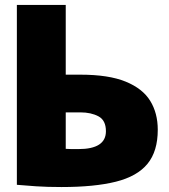

<svg xmlns="http://www.w3.org/2000/svg" viewBox="-20 -748 683 774"><path d="M228 6Q170 6 125.5 3Q81 0 48 -3V-728H245V-447H304Q418 -447 486.5 -419Q555 -391 585.5 -341.5Q616 -292 616 -225Q616 -138 574.5 -87.5Q533 -37 447 -15.5Q361 6 228 6ZM296 -147Q407 -147 407 -219Q407 -263 377 -279Q347 -295 304 -295H245V-148Q258 -147 268.5 -147Q279 -147 296 -147Z"/></svg>

Font: Murecho Black
Style: Regular
Weight: 900
Designer: Neil Summerour
Foundry: Positype
Version: Version 1.010; ttfautohint (v1.8.3)